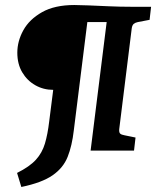

<svg xmlns="http://www.w3.org/2000/svg" viewBox="-20 -600 622 765"><path d="M65 145 48 89Q98 64 123 36.5Q148 9 159 -28Q170 -65 176 -116L192 -242Q153 -242 120.5 -260.5Q88 -279 68.5 -312Q49 -345 49 -390Q49 -436 73 -479.5Q97 -523 147.5 -551.5Q198 -580 276 -580Q297 -580 333 -578.5Q369 -577 413.5 -575Q458 -573 503 -573H582L576 -521L529 -512Q519 -510 513 -505Q507 -500 505 -488L455 -85Q454 -72 459 -67.5Q464 -63 476 -61L520 -52L514 0H341L405 -512H328L274 -80Q267 -19 249.5 25Q232 69 189.5 98.5Q147 128 65 145Z"/></svg>

Font: Yrsa
Style: Italic
Weight: 400
Italic angle: -7.10001°
Designer: Anna Giedrys (Yrsa+Rasa design), David Brezina (Yrsa art-direction, Rasa art-direction, design)
Foundry: Rosetta Type Foundry
Version: Version 2.004